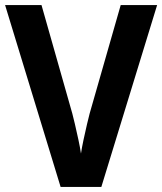

<svg xmlns="http://www.w3.org/2000/svg" viewBox="-20 -734 637 754"><path d="M597 -714 378 0H218L0 -714H143L264 -288Q267 -277 274 -247.5Q281 -218 288 -185Q295 -152 298 -131Q301 -152 308 -185Q315 -218 322 -247.5Q329 -277 332 -288L454 -714Z"/></svg>

Font: Noto Sans Gujarati SemiCondensed
Style: Bold
Weight: 700
Width: 4
Designer: Jelle Bosma - Monotype Design Team, Universal Thirst
Foundry: Monotype Imaging Inc.
Version: Version 2.106; ttfautohint (v1.8.4.7-5d5b)